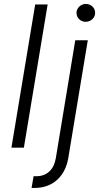

<svg xmlns="http://www.w3.org/2000/svg" viewBox="-20 -750 503 975"><path d="M140.3 204.2 150.6 144.9H164.1Q203.8 144.9 229.8 121.4Q255.7 98 263.5 52.9L362.2 -545.5H425.8L326.7 52.9Q321 87 306.6 115.1Q292.3 143.1 270.4 163Q248.6 182.9 219.5 193.7Q190.3 204.5 154.8 204.5Q151.3 204.5 147.7 204.5Q144.2 204.5 140.3 204.2ZM158.7 -727.3H221.9L101.2 0H38ZM416.2 -730.1Q426.1 -730.1 434.8 -726.4Q443.5 -722.7 449.9 -716.4Q456.3 -710.2 459.9 -701.7Q463.4 -693.2 463.1 -683.6Q463.1 -674.7 459.2 -666.5Q455.3 -658.4 448.7 -652.3Q442.1 -646.3 433.4 -642.8Q424.7 -639.2 415.1 -639.2Q405.2 -639.2 396.5 -642.9Q387.8 -646.7 381.6 -652.9Q375.4 -659.1 371.8 -667.6Q368.3 -676.1 368.3 -685.7Q368.6 -695 372.5 -702.9Q376.4 -710.9 383 -717Q389.6 -723 398.1 -726.6Q406.6 -730.1 416.2 -730.1Z"/></svg>

Font: Inter P Light
Style: Italic
Weight: 300
Italic angle: 9.39999°
Designer: Rasmus Andersson
Foundry: rsms
Version: Version 3.018;git-588b23468